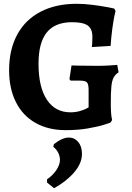

<svg xmlns="http://www.w3.org/2000/svg" viewBox="-20 -674 694 1012"><path d="M564 -128Q564 -68 571 -41L562 -28Q562 -27 528.5 -16.5Q495 -6 442.5 3Q390 12 326 12Q235 12 167.5 -26Q100 -64 64 -135.5Q28 -207 28 -304Q28 -412 70.5 -491Q113 -570 193.5 -612Q274 -654 384 -654Q423 -654 467 -648.5Q511 -643 542 -637Q573 -631 582 -629L589 -616Q587 -610 582 -585Q577 -560 571.5 -519Q566 -478 563 -432L464 -426Q465 -430 466 -444.5Q467 -459 467 -480Q467 -522 442.5 -539.5Q418 -557 360 -557Q270 -557 226.5 -503Q183 -449 183 -338Q183 -215 227 -148.5Q271 -82 351 -82Q377 -82 398.5 -88Q420 -94 432 -100Q444 -106 447 -108V-201Q447 -230 438.5 -239.5Q430 -249 403 -249H352L346 -257L357 -329Q382 -329 400 -328L496 -327Q527 -327 558 -329Q589 -331 598 -332L605 -293Q587 -281 578.5 -264.5Q570 -248 567 -218Q564 -188 564 -128ZM343 51Q373 51 392.5 74.5Q412 98 412 137Q412 187 370.5 235Q329 283 265 318L228 288V271Q258 251 277 222.5Q296 194 296 169Q296 149 286.5 130.5Q277 112 261 100L264 86Q308 51 343 51Z"/></svg>

Font: Sahitya
Style: Bold
Weight: 700
Designer: Juan Pablo del Peral
Foundry: Juan Pablo del Peral (http://www.huertatipografica.com)
Version: Version 1.001;PS 001.000;hotconv 1.0.70;makeotf.lib2.5.58329